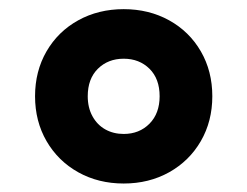

<svg xmlns="http://www.w3.org/2000/svg" viewBox="-20 -770 554 430"><path d="M58.5 -554.5Q58.5 -610.5 84.2 -655Q110 -699.5 155.2 -724.5Q200.5 -749.5 257 -749.5Q313.5 -749.5 358.8 -724.5Q404 -699.5 429.8 -655Q455.5 -610.5 455.5 -554.5Q455.5 -498.5 429.8 -454Q404 -409.5 358.8 -384.2Q313.5 -359 257 -359Q200.5 -359 155.2 -384.2Q110 -409.5 84.2 -454Q58.5 -498.5 58.5 -554.5ZM337.5 -554.5Q337.5 -593.5 314.8 -616Q292 -638.5 257 -638.5Q222 -638.5 199.2 -616Q176.5 -593.5 176.5 -554.5Q176.5 -529 187 -509.8Q197.5 -490.5 215.8 -480.2Q234 -470 257 -470Q292 -470 314.8 -493Q337.5 -516 337.5 -554.5Z"/></svg>

Font: Encode Sans Expanded ExtraBold
Style: Regular
Weight: 800
Width: 7
Designer: Multiple Designers
Foundry: Impallari Type
Version: Version 2.000